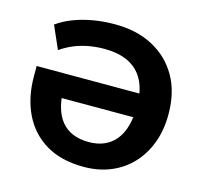

<svg xmlns="http://www.w3.org/2000/svg" viewBox="-105 -831 1006 957"><g transform="rotate(15 398.0 -352.5)"><path d="M406 11Q289 11 210 -36.5Q131 -84 90.5 -168Q50 -252 50 -362V-414H623V-292H167L208 -353Q208 -233 256 -174Q304 -115 398 -115Q488 -115 536.5 -175Q585 -235 585 -353Q585 -466 527 -525Q469 -584 355 -584Q314 -584 275 -577Q236 -570 200.5 -555.5Q165 -541 132 -518L80 -636Q116 -662 161.5 -679.5Q207 -697 260.5 -706.5Q314 -716 375 -716Q487 -716 570.5 -671.5Q654 -627 700.5 -546Q747 -465 747 -352Q747 -269 722 -202.5Q697 -136 651.5 -88Q606 -40 543.5 -14.5Q481 11 406 11Z"/></g></svg>

Font: Nunito Sans 12pt ExtraBold
Style: Regular
Weight: 800
Designer: Vernon Adams
Foundry: Vernon Adams
Version: Version 3.101;gftools[0.9.27]